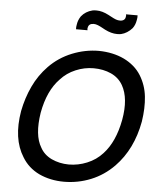

<svg xmlns="http://www.w3.org/2000/svg" viewBox="-64 -1054 921 1124"><g transform="rotate(5 396.0 -492.0)"><path d="M697 -965.5Q692.5 -936 677 -915.5Q663.5 -900 646.8 -889.5Q630 -879 612.5 -875Q605 -873 588.5 -873Q554.5 -873 516.5 -892.5L499 -902Q485.5 -909.5 472.5 -914.8Q459.5 -920 448 -920Q419 -920 414.5 -896Q412 -888.5 414.5 -880H347Q346 -893.5 349 -907.5Q352.5 -934 368.5 -957.5Q393 -988 433.5 -998Q441 -1000 457.5 -1000Q491 -1000 529 -980L546 -971Q563.5 -961.5 575 -957.2Q586.5 -953 599 -953Q613.5 -953 621.8 -959.8Q630 -966.5 631 -977Q633.5 -985.5 631 -992.5H699Q700 -979 697 -965.5ZM106.5 -106.5Q40.5 -211 68.5 -375Q83.5 -452.5 115.8 -521.5Q148 -590.5 201 -645Q258 -703.5 335 -734.5Q412 -765.5 492.5 -765.5Q533 -765 570.2 -757Q607.5 -749 639.5 -733.8Q671.5 -718.5 697.5 -696.2Q723.5 -674 741.5 -645Q776 -589 783.2 -522.2Q790.5 -455.5 778 -375Q748 -210.5 647 -106.5Q588 -46 512 -15.2Q436 15.5 354 15.5Q273.5 15.5 207 -15.5Q142 -47 106.5 -106.5ZM571 -172Q638 -244 662.5 -375Q685.5 -502.5 642.5 -578Q618.5 -620 572.8 -640.8Q527 -661.5 470 -661.5Q416 -661.5 365 -640Q313.5 -618.5 277 -578Q207.5 -507 183.5 -375Q162.5 -241.5 205 -172Q226.5 -131.5 272 -109.5Q318.5 -88 373 -87.5Q428.5 -87.5 480.5 -109Q533.5 -130.5 571 -172Z"/></g></svg>

Font: Russisch Sans SemiBold
Style: Italic
Weight: 600
Width: 4
Italic angle: -10°
Designer: Michael Sharanda (font) & Cristiano Sobral (main changes)
Foundry: Michael Sharanda
Version: Version 2.00;September 8, 2020;FontCreator 13.0.0.2681 64-bi